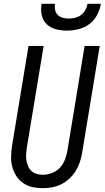

<svg xmlns="http://www.w3.org/2000/svg" viewBox="-20 -975 547 1003"><path d="M204 8Q175 8 148.5 2Q122 -4 100.5 -19Q79 -34 65 -56Q51 -78 44 -104Q37 -130 38 -158Q39 -186 43 -214L129 -735H208L120 -203Q118 -186 116.5 -169.5Q115 -153 118 -137Q121 -121 127 -106.5Q133 -92 144.5 -81.5Q156 -71 171.5 -66.5Q187 -62 204 -62Q227 -62 251 -71Q275 -80 292.5 -98.5Q310 -117 319 -140.5Q328 -164 332 -187L422 -735H501L409 -176Q405 -152 397 -128Q389 -104 375.5 -82Q362 -60 342.5 -42Q323 -24 300 -12.5Q277 -1 252.5 3.5Q228 8 204 8ZM329 -815Q299 -815 271 -822.5Q243 -830 223.5 -849Q204 -868 198 -896.5Q192 -925 197 -955H267Q265 -939 268 -923Q271 -907 282 -896.5Q293 -886 308 -882Q323 -878 339 -878Q355 -878 372 -882Q389 -886 403 -896.5Q417 -907 426 -923Q435 -939 437 -955H507Q502 -925 487 -896.5Q472 -868 446.5 -849Q421 -830 390 -822.5Q359 -815 329 -815Z"/></svg>

Font: Iosevka Fixed
Style: Italic
Weight: 400
Italic angle: -9°
Monospace: yes
Designer: Belleve Invis
Foundry: Belleve Invis
Version: Version 33.2.4